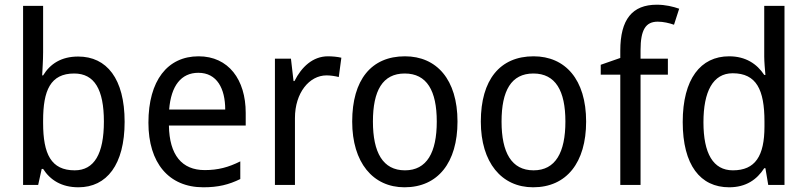

<svg xmlns="http://www.w3.org/2000/svg" viewBox="-20 -785 3427 815"><path d="M163 -563V-760H78V0H142L157 -68H163C193 -21 241 10 313 10C433 10 509 -86 509 -268C509 -451 433 -545 312 -545C240 -545 193 -514 163 -465H159C160 -490 163 -527 163 -563ZM295 -473C381 -473 421 -405 421 -269C421 -132 380 -62 297 -62C197 -62 163 -131 163 -263V-273C163 -401 194 -473 295 -473Z M823 -546C691 -546 610 -443 610 -264C610 -94 696 10 843 10C906 10 951 -1 1000 -25V-100C950 -75 906 -63 849 -63C752 -63 699 -127 697 -252H1023V-306C1023 -447 950 -546 823 -546ZM822 -476C901 -476 936 -409 936 -320H698C706 -421 749 -476 822 -476Z M1372 -546C1308 -546 1260 -501 1230 -441H1226L1215 -536H1147V0H1232V-284C1232 -391 1293 -465 1366 -465C1383 -465 1403 -462 1418 -458L1429 -540C1412 -544 1391 -546 1372 -546Z M1922 -269C1922 -448 1833 -546 1699 -546C1556 -546 1475 -446 1475 -269C1475 -95 1563 10 1697 10C1839 10 1922 -95 1922 -269ZM1563 -269C1563 -400 1604 -473 1698 -473C1792 -473 1834 -400 1834 -269C1834 -138 1792 -62 1699 -62C1605 -62 1563 -138 1563 -269Z M2468 -269C2468 -448 2379 -546 2245 -546C2102 -546 2021 -446 2021 -269C2021 -95 2109 10 2243 10C2385 10 2468 -95 2468 -269ZM2109 -269C2109 -400 2150 -473 2244 -473C2338 -473 2380 -400 2380 -269C2380 -138 2338 -62 2245 -62C2151 -62 2109 -138 2109 -269Z M2815 -468V-536H2699V-572C2699 -659 2721 -693 2772 -693C2796 -693 2821 -687 2841 -680L2863 -748C2837 -757 2805 -765 2768 -765C2664 -765 2613 -703 2613 -570V-539L2530 -510V-468H2613V0H2699V-468Z M3075 10C3147 10 3193 -23 3224 -71H3229L3241 0H3310V-760H3224V-545C3224 -524 3227 -489 3229 -467H3224C3193 -514 3145 -546 3075 -546C2954 -546 2878 -450 2878 -267C2878 -84 2953 10 3075 10ZM3091 -62C3007 -62 2966 -134 2966 -266C2966 -396 3006 -474 3090 -474C3191 -474 3225 -404 3225 -269V-248C3225 -123 3186 -62 3091 -62Z"/></svg>

Font: Noto Sans Devanagari SemiCondensed
Style: Regular
Weight: 400
Width: 4
Designer: Jelle Bosma - Monotype Design Team
Foundry: Monotype Imaging Inc.
Version: Version 2.004